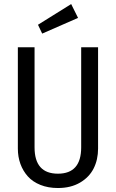

<svg xmlns="http://www.w3.org/2000/svg" viewBox="-20 -923 577 955"><path d="M334 -902.8 368.2 -834 189.9 -755.9 168.9 -799.8ZM467.8 -688V-184.1Q467.8 -128.9 445.8 -85.2Q423.8 -41.5 377.9 -14.6Q332 12.2 268.1 12.2Q219.7 12.2 181.2 -3.2Q142.6 -18.6 118.4 -45.7Q94.2 -72.8 81.5 -107.9Q68.8 -143.1 68.8 -184.1V-688H151.9V-189.9Q151.9 -59.1 268.1 -59.1Q383.8 -59.1 383.8 -189.9V-688Z"/></svg>

Font: Fira Sans Compressed Book
Style: Regular
Weight: 350
Width: 1
Designer: Carrois Corporate & Edenspiekermann AG
Foundry: Carrois Corporate GbR & Edenspiekermann AG
Version: Version 4.203;PS 004.203;hotconv 1.0.88;makeotf.lib2.5.64775